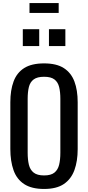

<svg xmlns="http://www.w3.org/2000/svg" viewBox="-20 -1234 579 1263"><path d="M270 9Q188 9 139 -23Q90 -55 69 -114.5Q48 -174 48 -254V-561Q48 -641 69.5 -698.5Q91 -756 139.5 -786.5Q188 -817 270 -817Q352 -817 400 -786Q448 -755 469.5 -698Q491 -641 491 -561V-253Q491 -174 469.5 -115Q448 -56 400 -23.5Q352 9 270 9ZM270 -80Q315 -80 338 -98.5Q361 -117 369 -150.5Q377 -184 377 -229V-584Q377 -629 369 -661.5Q361 -694 338 -711.5Q315 -729 270 -729Q225 -729 201.5 -711.5Q178 -694 170 -661.5Q162 -629 162 -584V-229Q162 -184 170 -150.5Q178 -117 201.5 -98.5Q225 -80 270 -80ZM302 -931V-1042H410V-931ZM130 -931V-1042H238V-931ZM174 -1149V-1214H366V-1149Z"/></svg>

Font: Oswald
Style: Regular
Weight: 400
Designer: Vernon Adams
Foundry: Vernon Adams
Version: Version 4.103; ttfautohint (v1.8.3)